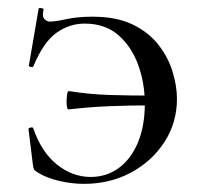

<svg xmlns="http://www.w3.org/2000/svg" viewBox="-20 -440 489 472"><path d="M207 -399Q266 -399 305.5 -380Q345 -361 369 -330.5Q393 -300 404 -264.5Q415 -229 415 -197Q415 -138 384 -90.5Q353 -43 301.5 -15.5Q250 12 186 12Q156 12 124.5 4.5Q93 -3 73 -16Q66 -20 64 -23Q62 -26 61 -34L50 -123Q50 -125 55.5 -126.5Q61 -128 62 -124Q82 -66 120 -35.5Q158 -5 203 -5Q242 -5 272 -27Q302 -49 319 -89.5Q336 -130 336 -185Q336 -236 319.5 -281Q303 -326 270.5 -354Q238 -382 188 -382Q151 -382 119 -359.5Q87 -337 62 -277Q61 -274 55.5 -275.5Q50 -277 51 -279L75 -419Q76 -421 82 -420Q88 -419 87 -416Q83 -400 89 -393.5Q95 -387 102 -387Q116 -387 143.5 -393Q171 -399 207 -399ZM150 -216Q200 -208 250 -206.5Q300 -205 353 -205V-181Q300 -181 250 -179Q200 -177 149 -171Q145 -170 144 -181.5Q143 -193 144.5 -205Q146 -217 150 -216Z"/></svg>

Font: Cormorant Medium
Style: Regular
Weight: 500
Designer: Christian Thalmann (Catharsis Fonts)
Foundry: Catharsis Fonts
Version: Version 4.000